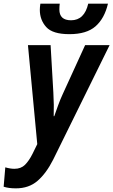

<svg xmlns="http://www.w3.org/2000/svg" viewBox="-97 -791 620 1051"><path d="M494 -771H386Q365 -680 292 -680Q228 -680 228 -739Q228 -755 230 -771H124Q121 -751 121 -737Q121 -682 156 -643Q191 -604 283 -604Q377 -604 426 -647Q475 -690 494 -771ZM194 83 503 -544H369L246 -275Q233 -247 221 -214Q209 -181 200 -155H197Q198 -183 197.5 -218Q197 -253 195 -285L180 -544H56L107 -2L81 51Q62 89 40 111Q18 133 -18 133Q-41 133 -68 125L-77 231Q-50 240 -10 240Q61 240 108.5 199Q156 158 194 83Z"/></svg>

Font: Noto Sans UI SemiCondensed
Style: Bold Italic
Weight: 700
Width: 4
Designer: Monotype Design Team
Foundry: Monotype Imaging Inc.
Version: 1.001